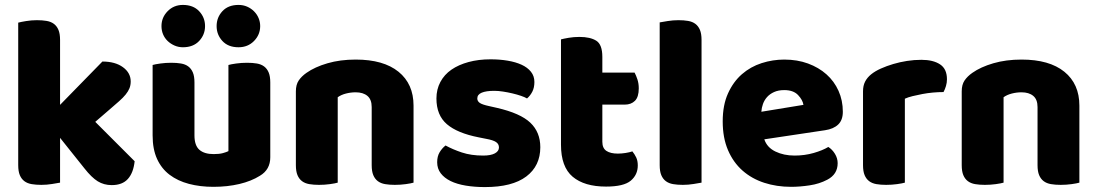

<svg xmlns="http://www.w3.org/2000/svg" viewBox="-20 -743 4458 780"><path d="M527 -88Q522 -41 499.5 -16Q477 9 434 9Q402 9 377 -6.5Q352 -22 323 -59L224 -183V-1Q213 1 191.5 4.5Q170 8 148 8Q126 8 108.5 5Q91 2 79 -7Q67 -16 60.5 -31.5Q54 -47 54 -72V-651Q65 -654 86.5 -657.5Q108 -661 130 -661Q152 -661 169.5 -658Q187 -655 199 -646Q211 -637 217.5 -621.5Q224 -606 224 -581V-317L396 -493Q448 -493 479.5 -470Q511 -447 511 -412Q511 -397 506 -384.5Q501 -372 490.5 -359Q480 -346 463.5 -331.5Q447 -317 425 -298L367 -248Z M600 -479Q610 -482 631.5 -485Q653 -488 676 -488Q698 -488 715.5 -485Q733 -482 745 -473Q757 -464 763.5 -448.5Q770 -433 770 -408V-193Q770 -152 790 -134.5Q810 -117 848 -117Q871 -117 885.5 -121Q900 -125 908 -129V-479Q918 -482 939.5 -485Q961 -488 984 -488Q1006 -488 1023.5 -485Q1041 -482 1053 -473Q1065 -464 1071.5 -448.5Q1078 -433 1078 -408V-104Q1078 -54 1036 -29Q1001 -7 952.5 4.5Q904 16 847 16Q793 16 747.5 4Q702 -8 669 -33Q636 -58 618 -97.5Q600 -137 600 -193ZM636 -637Q636 -672 661 -697.5Q686 -723 723 -723Q765 -723 789 -697.5Q813 -672 813 -637Q813 -602 789 -576.5Q765 -551 723 -551Q705 -551 689 -558Q673 -565 661 -576.5Q649 -588 642.5 -603.5Q636 -619 636 -637ZM860 -637Q860 -672 883.5 -697.5Q907 -723 949 -723Q968 -723 984 -716Q1000 -709 1012 -697Q1024 -685 1030.5 -669.5Q1037 -654 1037 -637Q1037 -602 1012 -576.5Q987 -551 949 -551Q907 -551 883.5 -576.5Q860 -602 860 -637Z M1490 -308Q1490 -339 1472.5 -353.5Q1455 -368 1425 -368Q1405 -368 1385.5 -363Q1366 -358 1352 -348V-1Q1342 2 1320.5 5Q1299 8 1276 8Q1254 8 1236.5 5Q1219 2 1207 -7Q1195 -16 1188.5 -31.5Q1182 -47 1182 -72V-372Q1182 -399 1193.5 -416Q1205 -433 1225 -447Q1259 -471 1310.5 -486Q1362 -501 1425 -501Q1538 -501 1599 -451.5Q1660 -402 1660 -314V-1Q1650 2 1628.5 5Q1607 8 1584 8Q1562 8 1544.5 5Q1527 2 1515 -7Q1503 -16 1496.5 -31.5Q1490 -47 1490 -72Z M2175 -145Q2175 -69 2118 -26Q2061 17 1950 17Q1908 17 1872 11Q1836 5 1810.5 -7.5Q1785 -20 1770.5 -39Q1756 -58 1756 -84Q1756 -108 1766 -124.5Q1776 -141 1790 -152Q1819 -136 1856.5 -123.5Q1894 -111 1943 -111Q1974 -111 1990.5 -120Q2007 -129 2007 -144Q2007 -158 1995 -166Q1983 -174 1955 -179L1925 -185Q1838 -202 1795.5 -238.5Q1753 -275 1753 -343Q1753 -380 1769 -410Q1785 -440 1814 -460Q1843 -480 1883.5 -491Q1924 -502 1973 -502Q2010 -502 2042.5 -496.5Q2075 -491 2099 -480Q2123 -469 2137 -451.5Q2151 -434 2151 -410Q2151 -387 2142.5 -370.5Q2134 -354 2121 -343Q2113 -348 2097 -353.5Q2081 -359 2062 -363.5Q2043 -368 2023.5 -371Q2004 -374 1988 -374Q1955 -374 1937 -366.5Q1919 -359 1919 -343Q1919 -332 1929 -325Q1939 -318 1967 -312L1998 -305Q2094 -283 2134.5 -244.5Q2175 -206 2175 -145Z M2427 -167Q2427 -141 2443.5 -130Q2460 -119 2490 -119Q2505 -119 2521 -121.5Q2537 -124 2549 -128Q2558 -117 2564.5 -103.5Q2571 -90 2571 -71Q2571 -33 2542.5 -9Q2514 15 2442 15Q2354 15 2306.5 -25Q2259 -65 2259 -155V-583Q2270 -586 2290.5 -589.5Q2311 -593 2334 -593Q2378 -593 2402.5 -577.5Q2427 -562 2427 -512V-448H2558Q2564 -437 2569.5 -420.5Q2575 -404 2575 -384Q2575 -349 2559.5 -333.5Q2544 -318 2518 -318H2427Z M2830 -1Q2819 1 2797.5 4.5Q2776 8 2754 8Q2732 8 2714.5 5Q2697 2 2685 -7Q2673 -16 2666.5 -31.5Q2660 -47 2660 -72V-652Q2671 -654 2692.5 -657.5Q2714 -661 2736 -661Q2758 -661 2775.5 -658Q2793 -655 2805 -646Q2817 -637 2823.5 -621.5Q2830 -606 2830 -581Z M3194 16Q3135 16 3084.5 -0.5Q3034 -17 2996.5 -50Q2959 -83 2937.5 -133Q2916 -183 2916 -250Q2916 -316 2937.5 -363.5Q2959 -411 2994 -441.5Q3029 -472 3074 -486.5Q3119 -501 3166 -501Q3219 -501 3262.5 -485Q3306 -469 3337.5 -441Q3369 -413 3386.5 -374Q3404 -335 3404 -289Q3404 -255 3385 -237Q3366 -219 3332 -214L3085 -177Q3096 -144 3130 -127.5Q3164 -111 3208 -111Q3249 -111 3285.5 -121.5Q3322 -132 3345 -146Q3361 -136 3372 -118Q3383 -100 3383 -80Q3383 -35 3341 -13Q3309 4 3269 10Q3229 16 3194 16ZM3166 -377Q3142 -377 3124.5 -369Q3107 -361 3096 -348.5Q3085 -336 3079.5 -320.5Q3074 -305 3073 -289L3244 -317Q3241 -337 3222 -357Q3203 -377 3166 -377Z M3656 -1Q3646 2 3624.5 5Q3603 8 3580 8Q3558 8 3540.5 5Q3523 2 3511 -7Q3499 -16 3492.5 -31.5Q3486 -47 3486 -72V-372Q3486 -395 3494.5 -411.5Q3503 -428 3519 -441Q3535 -454 3558.5 -464.5Q3582 -475 3609 -483Q3636 -491 3665 -495.5Q3694 -500 3723 -500Q3771 -500 3799 -481.5Q3827 -463 3827 -421Q3827 -407 3823 -393.5Q3819 -380 3813 -369Q3792 -369 3770 -367Q3748 -365 3727 -361Q3706 -357 3687.5 -352.5Q3669 -348 3656 -342Z M4195 -308Q4195 -339 4177.5 -353.5Q4160 -368 4130 -368Q4110 -368 4090.5 -363Q4071 -358 4057 -348V-1Q4047 2 4025.5 5Q4004 8 3981 8Q3959 8 3941.5 5Q3924 2 3912 -7Q3900 -16 3893.5 -31.5Q3887 -47 3887 -72V-372Q3887 -399 3898.5 -416Q3910 -433 3930 -447Q3964 -471 4015.5 -486Q4067 -501 4130 -501Q4243 -501 4304 -451.5Q4365 -402 4365 -314V-1Q4355 2 4333.5 5Q4312 8 4289 8Q4267 8 4249.5 5Q4232 2 4220 -7Q4208 -16 4201.5 -31.5Q4195 -47 4195 -72Z"/></svg>

Font: Baloo Bhai
Style: Regular
Weight: 400
Designer: Supriya Tembe, Noopur Datye and Ek Type
Foundry: Ek Type
Version: Version 1.443;PS 1.000;hotconv 16.6.51;makeotf.lib2.5.65220;